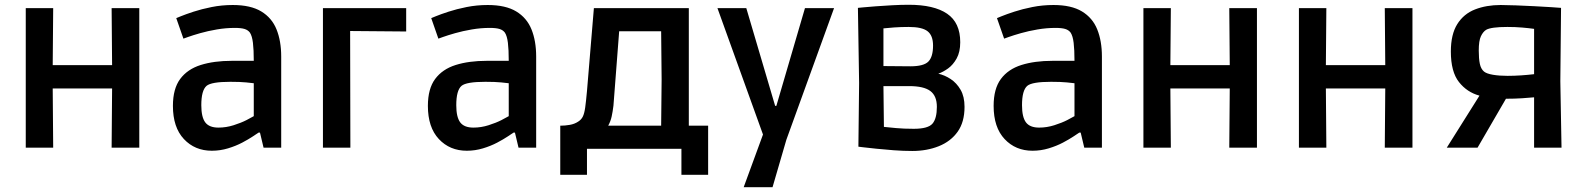

<svg xmlns="http://www.w3.org/2000/svg" viewBox="-20 -619 6650 805"><path d="M88 0V-585H203L201 -346H450L448 -585H564V0H448L450 -248H201L203 0Z M868 13Q797 13 751 -36Q705 -85 705 -175Q705 -247 735.5 -288Q766 -329 821.5 -346.5Q877 -364 952 -364H1044Q1044 -411 1040.5 -439.5Q1037 -468 1028 -482Q1020 -493 1005.5 -497.5Q991 -502 964 -502Q927 -502 889 -495.5Q851 -489 819.5 -480Q788 -471 768.5 -464Q749 -457 749 -457L719 -543Q719 -543 738.5 -551Q758 -559 791.5 -570Q825 -581 867.5 -589.5Q910 -598 956 -598Q1031 -598 1075.5 -571Q1120 -544 1139.5 -495.5Q1159 -447 1159 -382V0H1085L1070 -63H1064Q1058 -59 1040 -47Q1022 -35 995.5 -21Q969 -7 936 3Q903 13 868 13ZM896 -84Q928 -84 959.5 -94Q991 -104 1013.5 -115.5Q1036 -127 1044 -132V-270Q1037 -271 1012 -273.5Q987 -276 946 -276Q866 -276 846 -259Q824 -240 824 -178Q824 -128 840.5 -106Q857 -84 896 -84Z M1334 0V-585H1683V-487L1448 -489L1449 0Z M1937 13Q1866 13 1820 -36Q1774 -85 1774 -175Q1774 -247 1804.5 -288Q1835 -329 1890.5 -346.5Q1946 -364 2021 -364H2113Q2113 -411 2109.5 -439.5Q2106 -468 2097 -482Q2089 -493 2074.5 -497.5Q2060 -502 2033 -502Q1996 -502 1958 -495.5Q1920 -489 1888.5 -480Q1857 -471 1837.5 -464Q1818 -457 1818 -457L1788 -543Q1788 -543 1807.5 -551Q1827 -559 1860.5 -570Q1894 -581 1936.5 -589.5Q1979 -598 2025 -598Q2100 -598 2144.5 -571Q2189 -544 2208.5 -495.5Q2228 -447 2228 -382V0H2154L2139 -63H2133Q2127 -59 2109 -47Q2091 -35 2064.5 -21Q2038 -7 2005 3Q1972 13 1937 13ZM1965 -84Q1997 -84 2028.5 -94Q2060 -104 2082.5 -115.5Q2105 -127 2113 -132V-270Q2106 -271 2081 -273.5Q2056 -276 2015 -276Q1935 -276 1915 -259Q1893 -240 1893 -178Q1893 -128 1909.5 -106Q1926 -84 1965 -84Z M2329 114V-92Q2349 -92 2369 -95.5Q2389 -99 2404 -109Q2417 -117 2423.5 -130Q2430 -143 2433.5 -168Q2437 -193 2441 -237L2470 -585H2868V-92H2949V114H2837V5H2441V114ZM2552 -176Q2549 -151 2544.5 -130.5Q2540 -110 2530 -92H2752L2754 -286L2752 -488H2576Z M3098 166 3179 -55 2988 -585H3109L3230 -175H3235L3355 -585H3477L3277 -33L3219 166Z M3805 14Q3767 14 3727.5 11Q3688 8 3654 4.5Q3620 1 3599.5 -1.5Q3579 -4 3579 -4L3582 -271L3577 -586Q3577 -586 3597.5 -588Q3618 -590 3651 -592.5Q3684 -595 3721 -597Q3758 -599 3790 -599Q3896 -599 3951 -561.5Q4006 -524 4006 -442Q4006 -401 3991 -374Q3976 -347 3955 -332Q3934 -317 3914 -310Q3941 -304 3966 -287.5Q3991 -271 4007.5 -242.5Q4024 -214 4024 -171Q4024 -107 3995 -66.5Q3966 -26 3916 -6Q3866 14 3805 14ZM3797 -341Q3853 -341 3872.5 -361Q3892 -381 3892 -428Q3892 -470 3869 -488Q3846 -506 3790 -506Q3757 -506 3729.5 -504Q3702 -502 3684 -500V-342ZM3811 -79Q3871 -79 3889.5 -100.5Q3908 -122 3908 -171Q3908 -217 3880.5 -237.5Q3853 -258 3792 -258H3684L3686 -87Q3705 -85 3737 -82Q3769 -79 3811 -79Z M4309 13Q4238 13 4192 -36Q4146 -85 4146 -175Q4146 -247 4176.5 -288Q4207 -329 4262.5 -346.5Q4318 -364 4393 -364H4485Q4485 -411 4481.5 -439.5Q4478 -468 4469 -482Q4461 -493 4446.5 -497.5Q4432 -502 4405 -502Q4368 -502 4330 -495.5Q4292 -489 4260.5 -480Q4229 -471 4209.5 -464Q4190 -457 4190 -457L4160 -543Q4160 -543 4179.5 -551Q4199 -559 4232.5 -570Q4266 -581 4308.5 -589.5Q4351 -598 4397 -598Q4472 -598 4516.5 -571Q4561 -544 4580.5 -495.5Q4600 -447 4600 -382V0H4526L4511 -63H4505Q4499 -59 4481 -47Q4463 -35 4436.5 -21Q4410 -7 4377 3Q4344 13 4309 13ZM4337 -84Q4369 -84 4400.5 -94Q4432 -104 4454.5 -115.5Q4477 -127 4485 -132V-270Q4478 -271 4453 -273.5Q4428 -276 4387 -276Q4307 -276 4287 -259Q4265 -240 4265 -178Q4265 -128 4281.5 -106Q4298 -84 4337 -84Z M4774 0V-585H4889L4887 -346H5136L5134 -585H5250V0H5134L5136 -248H4887L4889 0Z M5426 0V-585H5541L5539 -346H5788L5786 -585H5902V0H5786L5788 -248H5539L5541 0Z M6046 0 6183 -218Q6131 -232 6097 -275Q6063 -318 6063 -403Q6063 -475 6090 -518Q6117 -561 6164.5 -579.5Q6212 -598 6272 -598Q6297 -598 6335.5 -596.5Q6374 -595 6413.5 -593Q6453 -591 6483.5 -589Q6514 -587 6525 -586L6522 -278L6527 0H6412V-211Q6391 -209 6361 -207Q6331 -205 6294 -205L6175 0ZM6301 -301Q6329 -301 6358 -303Q6387 -305 6412 -308V-498Q6391 -501 6362 -503.5Q6333 -506 6300 -506Q6232 -506 6211 -494Q6198 -486 6189 -467Q6180 -448 6180 -407Q6180 -373 6184.5 -351.5Q6189 -330 6202 -319Q6213 -310 6239.5 -305.5Q6266 -301 6301 -301Z"/></svg>

Font: Ruda
Style: Bold
Weight: 700
Designer: Mariela Monsalve and Angelina Sanchez
Foundry: Mariela Monsalve and Angelina Sanchez
Version: Version 2.000